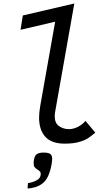

<svg xmlns="http://www.w3.org/2000/svg" viewBox="-20 -810 640 1098"><path d="M203.5 -137.5Q203.5 -165.5 210 -203.5L295.5 -686L97.5 -639.5L110.5 -721.5L405 -790L295 -168.5Q293 -157 293 -145.5Q293 -105.5 318 -88.5Q343 -71.5 373.5 -71.5Q400 -71.5 425.5 -84.5Q451 -97.5 469 -118.5L525 -51.5Q502 -32 483 -19.5Q464 -7 431 2.2Q398 11.5 350 11.5Q275 11.5 239.2 -27.8Q203.5 -67 203.5 -137.5ZM190.5 220.5Q199.5 215.5 204.8 209.2Q210 203 212 193.5Q213 187.5 213 185Q213 179 210.5 174.2Q208 169.5 202 165Q193 158.5 192 158Q182 151.5 177.2 144.8Q172.5 138 172.5 123Q172.5 116 173 111.5Q176.5 81 190.2 71.8Q204 62.5 228.5 62.5Q256.5 62.5 267.5 70.5Q278.5 78.5 278.5 98.5Q278.5 104 276.5 120Q271 160 256 195Q243.5 222.5 225 237.5Q207 252.5 181 260.5Q169.5 264 157 266Q144.5 268 137.5 268L140 237Q168.5 233 190.5 220.5Z"/></svg>

Font: JuliaMono Italic
Style: Regular
Weight: 400
Italic angle: -9°
Monospace: yes
Designer: cormullion
Foundry: corm
Version: Version 0.049; ttfautohint (v1.8.4)